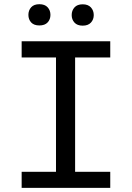

<svg xmlns="http://www.w3.org/2000/svg" viewBox="-20 -911 640 931"><path d="M85 -710.9V-632.3H251.5V-78.1H85V0H514.6V-78.1H344.2V-632.3H514.6V-710.9ZM117.7 -838.9Q117.7 -816.9 131.1 -802.2Q144.5 -787.6 170.9 -787.6Q197.3 -787.6 210.9 -802.2Q224.6 -816.9 224.6 -838.9Q224.6 -860.8 210.9 -875.7Q197.3 -890.6 170.9 -890.6Q144.5 -890.6 131.1 -875.7Q117.7 -860.8 117.7 -838.9ZM327.6 -837.9Q327.6 -816.4 341.1 -801.5Q354.5 -786.6 380.9 -786.6Q407.2 -786.6 420.9 -801.5Q434.6 -816.4 434.6 -837.9Q434.6 -859.9 420.9 -875Q407.2 -890.1 380.9 -890.1Q354.5 -890.1 341.1 -875Q327.6 -859.9 327.6 -837.9Z"/></svg>

Font: Roboto Mono
Style: Regular
Weight: 400
Monospace: yes
Designer: Google
Version: Version 3.000